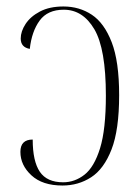

<svg xmlns="http://www.w3.org/2000/svg" viewBox="-20 -563 432 593"><path d="M173 10Q111 10 77 -21.5Q43 -53 43 -94Q43 -132 81 -132Q81 -65 103 -32.5Q125 0 175 0Q211 0 241 -23.5Q271 -47 289 -105Q307 -163 307 -268Q307 -412 271.5 -472.5Q236 -533 177 -533Q127 -533 102.5 -499.5Q78 -466 72 -412Q44 -417 44 -444Q44 -466 59 -489Q74 -512 103.5 -527.5Q133 -543 176 -543Q225 -543 263.5 -517.5Q302 -492 325 -432.5Q348 -373 348 -269Q348 -162 324.5 -101.5Q301 -41 261.5 -15.5Q222 10 173 10Z"/></svg>

Font: Noto Serif Display Condensed ExtraLight
Style: Regular
Weight: 200
Width: 3
Designer: Monotype Design Team
Foundry: Monotype Imaging Inc.
Version: Version 2.009